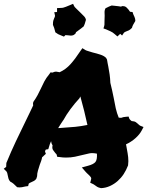

<svg xmlns="http://www.w3.org/2000/svg" viewBox="-45 -977 772 1006"><path d="M-25.4 -92.8 -12.7 -102.5 -11.7 -123Q12.7 -182.6 38.6 -237.3Q64.5 -292 92.8 -349.6Q101.6 -368.2 110.8 -386.7Q120.1 -405.3 128.9 -424.8Q127.9 -428.7 127.9 -433.1Q127.9 -437.5 129.9 -443.4Q143.6 -462.9 151.9 -478.5Q160.2 -494.1 168 -510.7Q176.8 -530.3 187 -549.8Q197.3 -569.3 212.9 -587.9L219.7 -597.7L230.5 -596.7Q234.4 -598.6 238.8 -600.1Q243.2 -601.6 250 -601.6L267.6 -598.6Q299.8 -613.3 324.7 -641.1Q349.6 -668.9 375 -708L386.7 -724.6L402.3 -714.8Q407.2 -711.9 418 -709Q428.7 -706.1 440.4 -702.1Q460.9 -697.3 480.5 -690.9Q500 -684.6 510.7 -673.8L515.6 -665Q517.6 -654.3 519 -645.5Q520.5 -636.7 522.5 -627.9Q526.4 -607.4 529.3 -587.4Q532.2 -567.4 533.2 -543Q538.1 -523.4 542.5 -503.4Q546.9 -483.4 550.8 -463.9Q555.7 -435.5 561.5 -409.7Q567.4 -383.8 577.1 -360.4Q586.9 -360.4 588.9 -359.4Q600.6 -364.3 616.2 -365.2L628.9 -366.2L632.8 -354.5Q634.8 -351.6 637.7 -348.6Q640.6 -345.7 644.5 -342.8Q660.2 -341.8 667.5 -336.4Q674.8 -331.1 679.7 -326.2Q681.6 -324.2 684.6 -321.8Q687.5 -319.3 689.5 -318.4L707 -311.5L697.3 -293Q686.5 -272.5 664.6 -252.9Q642.6 -233.4 615.2 -220.7Q617.2 -213.9 617.7 -208Q618.2 -202.1 620.1 -194.3Q624 -174.8 626.5 -153.8Q628.9 -132.8 626 -110.4Q616.2 -85 603 -64.9Q589.8 -44.9 571.8 -28.8Q553.7 -12.7 531.2 -2.4Q508.8 7.8 484.4 8.8Q470.7 5.9 464.4 2Q458 -2 453.1 -5.9Q445.3 -11.7 440.4 -13.7L427.7 -19.5L431.6 -34.2Q434.6 -42 431.2 -47.9Q427.7 -53.7 417 -63.5Q413.1 -66.4 410.2 -69.8Q407.2 -73.2 403.3 -77.1L383.8 -99.6L416 -108.4Q445.3 -116.2 455.1 -128.4Q464.8 -140.6 462.9 -171.9Q438.5 -176.8 422.9 -173.3Q407.2 -169.9 391.6 -166Q369.1 -160.2 347.7 -155.8Q326.2 -151.4 300.8 -151.4Q284.2 -151.4 265.6 -154.3L254.9 -155.3L252 -166Q252 -168 249.5 -170.4Q247.1 -172.9 245.1 -174.8Q240.2 -180.7 233.4 -190.4Q226.6 -200.2 230.5 -214.8Q223.6 -225.6 222.7 -237.3Q218.8 -229.5 216.3 -222.2Q213.9 -214.8 211.9 -208L208 -195.3L195.3 -193.4Q193.4 -191.4 191.9 -187.5Q190.4 -183.6 191.4 -181.6L195.3 -170.9L185.5 -162.1Q183.6 -159.2 180.7 -157.2Q177.7 -155.3 175.8 -153.3Q173.8 -142.6 170.4 -132.8Q167 -123 163.1 -113.3Q158.2 -97.7 153.8 -83Q149.4 -68.4 149.4 -53.7L145.5 -41Q140.6 -33.2 133.3 -29.3Q126 -25.4 119.1 -22.5Q109.4 -18.6 105.5 -14.6L102.5 -2L87.9 0Q75.2 2.9 69.8 3.9Q64.5 4.9 57.6 4.9L44.9 3.9Q33.2 -7.8 25.9 -14.2Q18.6 -20.5 8.8 -25.4L2.9 -33.2Q-1 -41 -2 -47.4Q-2.9 -53.7 -4.9 -60.5Q-6.8 -73.2 -10.7 -78.1ZM286.1 -346.7Q272.5 -327.1 259.8 -305.7Q266.6 -306.6 272.9 -306.6Q279.3 -306.6 286.1 -307.6Q320.3 -309.6 349.6 -312.5Q378.9 -315.4 413.1 -322.3Q405.3 -358.4 396 -396Q386.7 -433.6 376 -471.7L371.1 -461.9Q346.7 -435.5 324.2 -405.3Q301.8 -375 287.1 -347.7ZM663.1 -877.9 664.1 -867.2Q657.2 -855.5 652.8 -847.7Q648.4 -839.8 646.5 -831.1Q635.7 -820.3 629.9 -817.9Q624 -815.4 619.1 -813.5Q608.4 -809.6 604.5 -805.7L594.7 -791L585 -799.8L570.3 -786.1Q559.6 -794.9 554.7 -799.3Q549.8 -803.7 545.4 -806.6Q541 -809.6 533.7 -813Q526.4 -816.4 510.7 -823.2L497.1 -828.1L501 -840.8Q502.9 -845.7 502.4 -858.4Q502 -871.1 502.9 -879.9Q503.9 -895.5 502.9 -909.2Q502 -922.9 507.8 -933.6Q528.3 -944.3 540 -948.2Q549.8 -947.3 558.6 -946.3Q567.4 -945.3 576.2 -944.3Q583 -943.4 585 -942.9Q586.9 -942.4 587.4 -942.4Q587.9 -942.4 589.8 -942.9Q591.8 -943.4 597.7 -945.3L609.4 -943.4Q616.2 -940.4 620.6 -935.1Q625 -929.7 629.9 -924.8Q633.8 -917 637.7 -915L649.4 -914.1L653.3 -902.3Q658.2 -892.6 659.7 -888.2Q661.1 -883.8 663.1 -877.9ZM371.1 -916Q381.8 -904.3 392.6 -894.5Q403.3 -884.8 405.3 -873Q401.4 -857.4 398.9 -851.6Q396.5 -845.7 393.6 -838.9Q380.9 -828.1 364.3 -816.4Q358.4 -811.5 356.4 -810.5Q354.5 -809.6 354 -809.1Q353.5 -808.6 353 -807.1Q352.5 -805.7 349.6 -799.8L339.8 -793Q332 -790 325.2 -790.5Q318.4 -791 311.5 -792Q308.6 -792 304.2 -792.5Q299.8 -793 297.9 -793L290 -785.2L278.3 -790Q267.6 -794.9 263.2 -796.4Q258.8 -797.9 253.9 -801.8L245.1 -807.6Q241.2 -822.3 238.8 -830.6Q236.3 -838.9 232.4 -846.7Q232.4 -863.3 234.4 -869.1Q236.3 -875 238.3 -879.9Q244.1 -890.6 243.2 -895.5L239.3 -913.1L253.9 -914.1V-934.6Q267.6 -935.5 274.4 -935.5Q281.2 -935.5 287.1 -937Q293 -938.5 300.3 -941.4Q307.6 -944.3 324.2 -951.2L337.9 -957L343.8 -944.3Q345.7 -940.4 355 -931.6Q364.3 -922.9 371.1 -916Z"/></svg>

Font: Permanent Marker
Style: Regular
Weight: 400
Designer: Font Diner, Inc
Foundry: Font Diner, Inc
Version: Version 1.001